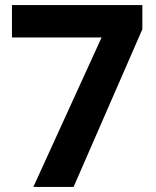

<svg xmlns="http://www.w3.org/2000/svg" viewBox="-20 -734 612 754"><path d="M111 0 379 -587H27V-714H539V-619L269 0Z"/></svg>

Font: Noto Sans Kayah Li
Style: Bold
Weight: 700
Designer: Monotype Design Team, Sérgio Martins
Foundry: Monotype Imaging Inc.
Version: Version 2.002; ttfautohint (v1.8.4.7-5d5b)